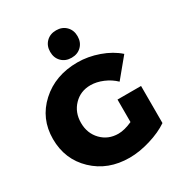

<svg xmlns="http://www.w3.org/2000/svg" viewBox="-220 -1107 1180 1264"><g transform="rotate(-30 370.0 -475.5)"><path d="M19 -350Q19 -504 130 -605.5Q241 -707 410 -707Q490 -707 570.5 -678.5Q651 -650 706 -601L588 -458Q552 -493 503.5 -513.5Q455 -534 409 -534Q333 -534 282.5 -481.5Q232 -429 232 -350Q232 -270 283 -217.5Q334 -165 411 -165Q457 -165 517 -192V-363H696V-81Q639 -42 555 -16.5Q471 9 396 9Q233 9 126 -93Q19 -195 19 -350ZM319 -781Q290 -810 290 -856Q290 -902 319 -931Q348 -960 394 -960Q440 -960 469 -931Q498 -902 498 -856Q498 -810 469 -781Q440 -752 394 -752Q348 -752 319 -781Z"/></g></svg>

Font: Trueno
Style: ExBd
Weight: 800
Designer: Julieta Ulanovsky
Foundry: Julieta Ulanovsky
Version: Version 3.001b